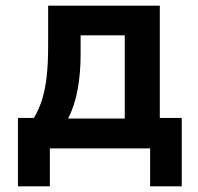

<svg xmlns="http://www.w3.org/2000/svg" viewBox="-20 -521 694 674"><path d="M43 133V-107H99Q118 -139 128.5 -174Q139 -209 144 -253.5Q149 -298 149 -358V-501H541V-107H618V133H507V0H155V133ZM219 -105H418V-397H263V-330Q263 -264 252.5 -206.5Q242 -149 219 -105Z"/></svg>

Font: Nunito Sans 7pt SemiCondensed
Style: Bold
Weight: 700
Width: 4
Designer: Vernon Adams
Foundry: Vernon Adams
Version: Version 3.101;gftools[0.9.27]